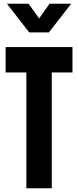

<svg xmlns="http://www.w3.org/2000/svg" viewBox="-20 -1000 415 1020"><path d="M120 0V-615H10V-750H365V-615H255V0ZM135 -828 17 -980H132L188 -902L243 -980H358L240 -828Z"/></svg>

Font: Mohave Light
Style: Bold
Weight: 700
Version: Version 2.003